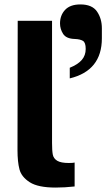

<svg xmlns="http://www.w3.org/2000/svg" viewBox="-20 -844 492 867"><path d="M59 -166 60 -750H215V-198Q215 -163 218.5 -145.5Q222 -128 238.5 -118Q255 -108 291 -108Q310 -108 317 -110V-2Q272 3 231 3Q152 3 114.5 -21Q77 -45 68 -79Q59 -113 59 -166ZM295 -538Q332 -553 349.5 -573.5Q367 -594 367 -623Q367 -652 354.5 -659.5Q342 -667 318 -668Q279 -669 265 -691Q251 -713 251 -738Q251 -775 274 -799.5Q297 -824 343 -824Q396 -824 418 -792Q440 -760 440 -716V-671Q440 -525 295 -490Z"/></svg>

Font: Be Vietnam ExtraBold
Style: Regular
Weight: 800
Designer: Gabriel Lam
Foundry: TypeRant
Version: Version 4.000